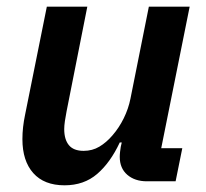

<svg xmlns="http://www.w3.org/2000/svg" viewBox="-20 -542 616 574"><path d="M120 -522H241L179 -209Q176 -194 174 -180Q172 -166 172 -156Q172 -125 186 -108Q200 -91 230 -91Q256 -91 277 -103.5Q298 -116 316 -137Q336 -160 350 -188.5Q364 -217 370 -247L425 -522H547L462 -99H525L505 0H419Q383 0 360.5 -19.5Q338 -39 338 -73Q338 -80 339 -88.5Q340 -97 341 -103L344 -116H338Q310 -56 270.5 -22Q231 12 173 12Q112 12 79.5 -24.5Q47 -61 47 -126Q47 -144 49 -162Q51 -180 55 -199Z"/></svg>

Font: IBM Plex Sans SemiBold
Style: Italic
Weight: 600
Italic angle: -11.31°
Designer: Mike Abbink, Paul van der Laan, Pieter van Rosmalen
Foundry: Bold Monday
Version: Version 3.201